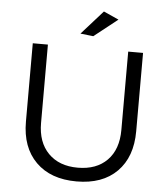

<svg xmlns="http://www.w3.org/2000/svg" viewBox="-60 -953 884 1013"><g transform="rotate(5 382.5 -447.0)"><path d="M89.8 0ZM382.8 -66.9Q481.9 -66.9 538.6 -124.5Q595.2 -182.1 595.2 -285.2V-700.2H673.8V-285.2Q673.8 -148.9 596.9 -71.5Q520 5.9 382.8 5.9Q245.6 5.9 167.7 -71.5Q89.8 -148.9 89.8 -285.2V-700.2H169.9V-285.2Q169.9 -183.1 227.1 -125Q284.2 -66.9 382.8 -66.9ZM449.2 -899.9 529.3 -863.8 404.3 -765.1 335.9 -772.9Z"/></g></svg>

Font: Argentum Sans Light
Style: Regular
Weight: 300
Designer: Julieta Ulanovsky (Modified by Cristiano Sobral)
Foundry: Julieta Ulanovsky
Version: Version 1.000; ttfautohint (v1.5.65-e2d9)